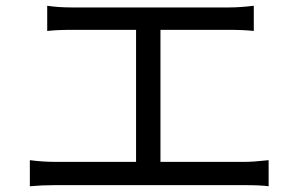

<svg xmlns="http://www.w3.org/2000/svg" viewBox="-20 -689 1040 669"><path d="M539.1 -125H833Q863.3 -125 916 -130.9V-40Q888.7 -43.9 833 -43.9H171.9Q126 -43.9 84 -40V-130.9Q128.9 -125 171.9 -125H454.1V-585H228.5Q178.7 -585 144.5 -581.1V-668.9Q183.6 -663.1 228.5 -663.1H779.3Q815.4 -663.1 864.3 -668.9V-581.1Q830.1 -585 779.3 -585H539.1Z"/></svg>

Font: GenEi Gothic M Regular
Style: Regular
Weight: 400
Designer: o_tamon (Modified); [Source Han Sans]
Ryoko NISHIZUKA  (kana & ideographs); Paul D. Hunt (Latin, Greek & Cyrillic); Wenl
Version: Version 1.1a;Original Version 1.004